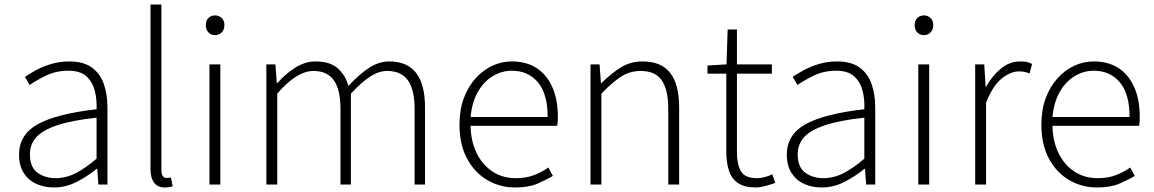

<svg xmlns="http://www.w3.org/2000/svg" viewBox="-20 -814 5090 847"><path d="M218 13Q176 13 141 -2.5Q106 -18 85 -50.5Q64 -83 64 -132Q64 -220 146.5 -266Q229 -312 406 -332Q408 -374 398.5 -412.5Q389 -451 362 -476.5Q335 -502 282 -502Q227 -502 183 -480.5Q139 -459 111 -439L90 -475Q109 -488 138 -504Q167 -520 205 -531.5Q243 -543 286 -543Q349 -543 386 -515.5Q423 -488 438.5 -442Q454 -396 454 -340V0H414L409 -69H406Q366 -36 318 -11.5Q270 13 218 13ZM225 -28Q271 -28 314 -50Q357 -72 406 -114V-295Q297 -283 232.5 -261.5Q168 -240 140 -208.5Q112 -177 112 -134Q112 -76 145.5 -52Q179 -28 225 -28Z M707 13Q686 13 672.5 4Q659 -5 651.5 -23Q644 -41 644 -69V-794H692V-63Q692 -46 698 -37.5Q704 -29 714 -29Q718 -29 722 -29.5Q726 -30 734 -31L742 8Q734 10 727 11.5Q720 13 707 13Z M904 0V-530H952V0ZM929 -659Q911 -659 899.5 -671Q888 -683 888 -704Q888 -723 899.5 -734.5Q911 -746 929 -746Q946 -746 958 -734.5Q970 -723 970 -704Q970 -683 958 -671Q946 -659 929 -659Z M1155 0V-530H1195L1201 -447H1203Q1239 -488 1282.5 -515.5Q1326 -543 1371 -543Q1435 -543 1469 -513.5Q1503 -484 1517 -435Q1563 -485 1607 -514Q1651 -543 1697 -543Q1776 -543 1815.5 -492.5Q1855 -442 1855 -340V0H1809V-334Q1809 -418 1779.5 -459.5Q1750 -501 1688 -501Q1651 -501 1612.5 -476Q1574 -451 1528 -401V0H1482V-334Q1482 -418 1453 -459.5Q1424 -501 1363 -501Q1326 -501 1286 -476Q1246 -451 1203 -401V0Z M2252 13Q2185 13 2129 -20Q2073 -53 2040 -115Q2007 -177 2007 -264Q2007 -329 2026 -380.5Q2045 -432 2078 -468.5Q2111 -505 2152 -524Q2193 -543 2238 -543Q2301 -543 2346 -514.5Q2391 -486 2416 -431Q2441 -376 2441 -298Q2441 -289 2440.5 -279.5Q2440 -270 2438 -259H2056Q2057 -192 2082 -140Q2107 -88 2151.5 -58Q2196 -28 2256 -28Q2300 -28 2334.5 -41Q2369 -54 2399 -75L2419 -38Q2387 -19 2349 -3Q2311 13 2252 13ZM2056 -298H2396Q2396 -400 2353 -451Q2310 -502 2238 -502Q2193 -502 2153.5 -478Q2114 -454 2088 -408.5Q2062 -363 2056 -298Z M2585 0V-530H2625L2631 -447H2633Q2674 -488 2717 -515.5Q2760 -543 2815 -543Q2897 -543 2936.5 -492.5Q2976 -442 2976 -340V0H2928V-334Q2928 -418 2899.5 -459.5Q2871 -501 2806 -501Q2759 -501 2720 -476Q2681 -451 2633 -401V0Z M3314 13Q3264 13 3235.5 -6.5Q3207 -26 3195.5 -62Q3184 -98 3184 -146V-489H3101V-525L3185 -530L3190 -684H3231V-530H3385V-489H3231V-141Q3231 -91 3248 -59.5Q3265 -28 3321 -28Q3336 -28 3354.5 -33Q3373 -38 3387 -45L3400 -7Q3377 1 3354 7Q3331 13 3314 13Z M3605 13Q3563 13 3528 -2.5Q3493 -18 3472 -50.5Q3451 -83 3451 -132Q3451 -220 3533.5 -266Q3616 -312 3793 -332Q3795 -374 3785.5 -412.5Q3776 -451 3749 -476.5Q3722 -502 3669 -502Q3614 -502 3570 -480.5Q3526 -459 3498 -439L3477 -475Q3496 -488 3525 -504Q3554 -520 3592 -531.5Q3630 -543 3673 -543Q3736 -543 3773 -515.5Q3810 -488 3825.5 -442Q3841 -396 3841 -340V0H3801L3796 -69H3793Q3753 -36 3705 -11.5Q3657 13 3605 13ZM3612 -28Q3658 -28 3701 -50Q3744 -72 3793 -114V-295Q3684 -283 3619.5 -261.5Q3555 -240 3527 -208.5Q3499 -177 3499 -134Q3499 -76 3532.5 -52Q3566 -28 3612 -28Z M4031 0V-530H4079V0ZM4056 -659Q4038 -659 4026.5 -671Q4015 -683 4015 -704Q4015 -723 4026.5 -734.5Q4038 -746 4056 -746Q4073 -746 4085 -734.5Q4097 -723 4097 -704Q4097 -683 4085 -671Q4073 -659 4056 -659Z M4282 0V-530H4322L4328 -431H4330Q4357 -480 4395.5 -511.5Q4434 -543 4480 -543Q4495 -543 4507.5 -541Q4520 -539 4533 -532L4522 -490Q4509 -495 4499.5 -497Q4490 -499 4474 -499Q4439 -499 4399.5 -468Q4360 -437 4330 -361V0Z M4819 13Q4752 13 4696 -20Q4640 -53 4607 -115Q4574 -177 4574 -264Q4574 -329 4593 -380.5Q4612 -432 4645 -468.5Q4678 -505 4719 -524Q4760 -543 4805 -543Q4868 -543 4913 -514.5Q4958 -486 4983 -431Q5008 -376 5008 -298Q5008 -289 5007.5 -279.5Q5007 -270 5005 -259H4623Q4624 -192 4649 -140Q4674 -88 4718.5 -58Q4763 -28 4823 -28Q4867 -28 4901.5 -41Q4936 -54 4966 -75L4986 -38Q4954 -19 4916 -3Q4878 13 4819 13ZM4623 -298H4963Q4963 -400 4920 -451Q4877 -502 4805 -502Q4760 -502 4720.5 -478Q4681 -454 4655 -408.5Q4629 -363 4623 -298Z"/></svg>

Font: Noto Sans TC ExtraLight
Style: Regular
Weight: 250
Designer: Ryoko NISHIZUKA  (kana, bopomofo & ideographs); Paul D. Hunt (Latin, Greek & Cyrillic); Sandoll Communications , Soo-you
Foundry: Adobe
Version: Version 2.004-H2;hotconv 1.0.118;makeotfexe 2.5.65603